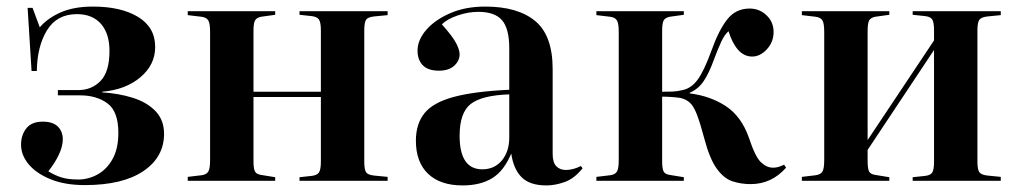

<svg xmlns="http://www.w3.org/2000/svg" viewBox="-20 -550 3103 584"><path d="M238 13Q178 13 134.5 -4.5Q91 -22 67.5 -50Q44 -78 44 -110Q44 -139 60 -159.5Q76 -180 110 -180Q141 -180 156 -165Q171 -150 171 -126Q171 -105 159 -79.5Q147 -54 127 -29Q146 -17 166.5 -10.5Q187 -4 218 -4Q249 -4 277 -19.5Q305 -35 322.5 -66.5Q340 -98 340 -146Q340 -211 307 -235.5Q274 -260 223 -260H156V-276H218Q259 -276 286 -304Q313 -332 313 -395Q313 -448 287 -477.5Q261 -507 214 -507Q153 -507 123 -458Q93 -409 92 -334H76L64 -526H79L101 -467Q125 -495 165 -512.5Q205 -530 263 -530Q348 -530 400 -498.5Q452 -467 452 -407Q452 -353 407 -315Q362 -277 291 -271V-269Q341 -266 384 -252.5Q427 -239 453 -212Q479 -185 479 -143Q479 -72 416 -29.5Q353 13 238 13Z M551 0V-12L593 -17Q608 -19 613.5 -28Q619 -37 619 -63V-453Q619 -479 613.5 -488Q608 -497 593 -499L551 -504V-516H817V-505L774 -499Q760 -496 755.5 -487.5Q751 -479 751 -455V-271H956V-458Q956 -481 950.5 -490Q945 -499 928 -501L891 -505V-516H1159V-504L1118 -500Q1099 -498 1093.5 -490Q1088 -482 1088 -458V-58Q1088 -34 1093.5 -26Q1099 -18 1118 -16L1159 -12V0H891V-11L928 -15Q945 -17 950.5 -26Q956 -35 956 -58V-255H751V-61Q751 -37 755.5 -28.5Q760 -20 774 -18L817 -11V0Z M1387 14Q1319 14 1282 -21.5Q1245 -57 1245 -122Q1245 -173 1271 -205.5Q1297 -238 1359.5 -255Q1422 -272 1529 -277V-403Q1529 -463 1507 -488.5Q1485 -514 1435 -514Q1404 -514 1372 -503Q1340 -492 1324 -476Q1357 -439 1367.5 -418.5Q1378 -398 1378 -385Q1378 -365 1361.5 -350Q1345 -335 1315 -335Q1282 -335 1266 -351.5Q1250 -368 1250 -396Q1250 -428 1276 -458.5Q1302 -489 1348.5 -509.5Q1395 -530 1456 -530Q1555 -530 1608 -486Q1661 -442 1661 -340V-82Q1661 -56 1672 -44.5Q1683 -33 1701 -33Q1723 -33 1747 -45L1752 -38Q1727 -7 1698 3.5Q1669 14 1642 14Q1592 14 1567 -10.5Q1542 -35 1535 -83Q1513 -30 1477 -8Q1441 14 1387 14ZM1447 -35Q1484 -35 1506.5 -62Q1529 -89 1529 -132V-263Q1445 -260 1411.5 -233.5Q1378 -207 1378 -137Q1378 -35 1447 -35Z M2263 10Q2234 10 2208 1.5Q2182 -7 2160.5 -36.5Q2139 -66 2123 -126Q2110 -175 2100 -201Q2090 -227 2078.5 -237.5Q2067 -248 2050 -252Q2037 -254 2022 -255Q2007 -256 1994 -256V-61Q1994 -37 1998.5 -28.5Q2003 -20 2017 -18L2060 -11V0H1794V-12L1836 -17Q1851 -19 1856.5 -28Q1862 -37 1862 -63V-453Q1862 -479 1856.5 -488Q1851 -497 1836 -499L1794 -504V-516H2060V-505L2017 -499Q2003 -496 1998.5 -487.5Q1994 -479 1994 -455V-271Q2011 -271 2025.5 -271.5Q2040 -272 2056 -276Q2082 -281 2101.5 -307Q2121 -333 2144 -396Q2166 -458 2192 -491Q2218 -524 2260 -524Q2290 -524 2311.5 -503.5Q2333 -483 2333 -453Q2333 -422 2312.5 -400Q2292 -378 2268 -378Q2243 -378 2225 -398.5Q2207 -419 2196 -455Q2184 -445 2174 -423.5Q2164 -402 2152 -370Q2137 -328 2120.5 -303.5Q2104 -279 2078 -268V-266Q2141 -258 2188 -227Q2235 -196 2258 -131Q2277 -73 2294.5 -56.5Q2312 -40 2331 -40Q2340 -40 2347 -42Q2354 -44 2365 -49L2371 -40Q2327 10 2263 10Z M2419 0V-12L2461 -17Q2476 -19 2481.5 -28Q2487 -37 2487 -63V-453Q2487 -479 2481.5 -488Q2476 -497 2461 -499L2419 -504V-516H2685V-505L2642 -499Q2628 -496 2623.5 -487.5Q2619 -479 2619 -455V-124L2821 -427V-458Q2821 -481 2816 -490Q2811 -499 2794 -501L2756 -505V-516H3024V-504L2984 -500Q2965 -498 2959 -490Q2953 -482 2953 -458V-58Q2953 -34 2959 -26Q2965 -18 2984 -16L3024 -12V0H2756V-11L2794 -15Q2811 -17 2816 -26Q2821 -35 2821 -58V-398L2619 -94V-61Q2619 -37 2623.5 -28.5Q2628 -20 2642 -18L2685 -11V0Z"/></svg>

Font: Literata 72pt SemiBold
Style: Regular
Weight: 600
Designer: Latin by Veronika Burian and Jose Scaglione. Greek by Irene Vlachou. Cyrillic by Vera Evstafieva.
Foundry: TypeTogether
Version: Version 3.002